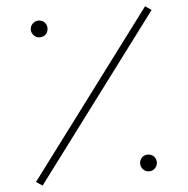

<svg xmlns="http://www.w3.org/2000/svg" viewBox="-20 -580 591 605"><path d="M457.7 -548.6 437.1 -560.3 93.5 -6.7 114.2 4.9ZM129.9 -488.8Q129.9 -481.6 126.6 -475.5Q123.2 -469.4 116.9 -465.8Q110.6 -462.2 103.4 -462.2Q96.2 -462.2 90.2 -465.8Q84.1 -469.4 80.5 -475.5Q76.9 -481.6 76.9 -488.8Q76.9 -496 80.5 -502Q84.1 -508.1 90.2 -511.7Q96.2 -515.3 103.4 -515.3Q111.1 -515.3 117.1 -511.7Q123.2 -508.1 126.6 -502Q129.9 -496 129.9 -488.8ZM474.4 -66.5Q474.4 -59.4 470.8 -53.3Q467.2 -47.2 461.1 -43.6Q455 -40 447.8 -40Q440.6 -40 434.6 -43.6Q428.5 -47.2 424.9 -53.3Q421.3 -59.4 421.3 -66.5Q421.3 -73.7 424.9 -80Q428.5 -86.3 434.6 -89.7Q440.6 -93.1 447.8 -93.1Q455 -93.1 461.1 -89.7Q467.2 -86.3 470.8 -80Q474.4 -73.7 474.4 -66.5Z"/></svg>

Font: Arad-VF Thin Dots1
Style: Regular
Weight: 100
Designer: Mohammad Darvishi
Version: Version 1.000;August 30, 2024;FontCreator 15.0.0.2992 64-bit